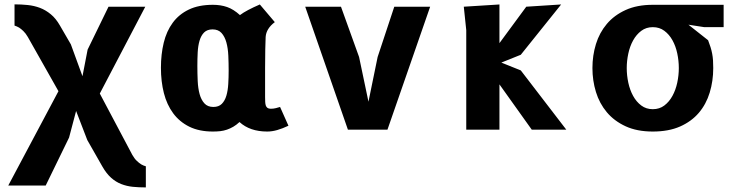

<svg xmlns="http://www.w3.org/2000/svg" viewBox="-20 -580 3290 859"><path d="M297 -381.5 349 -239 372 -358 465.5 -550H630L426.5 -161.5L572 113Q582 130.5 592.5 140.2Q603 150 612 155.5Q622.5 161.5 632.5 164V258.5Q601.5 258.5 574.2 255.8Q547 253 522.5 243.5Q498 234 477 215.2Q456 196.5 438 165L370.5 46.5L320.5 -83.5L289 35.5L184.5 250H17L241.5 -172L104.5 -414.5Q95 -431 84.5 -441Q74 -451 65.5 -456.5Q55 -462.5 45 -465.5V-560.5Q75.5 -560.5 104.2 -557.5Q133 -554.5 158.8 -544.8Q184.5 -535 207.2 -516.2Q230 -497.5 248 -466Z M1209.5 -481Q1171 -452 1168.5 -414.5Q1167.5 -393.5 1166.8 -359.5Q1166 -325.5 1166 -276V-145.5Q1166 -133.5 1166.5 -124Q1167 -114.5 1169.2 -107.8Q1171.5 -101 1176.8 -97.2Q1182 -93.5 1191.5 -93.5Q1203.5 -93.5 1214.2 -96.2Q1225 -99 1233 -101.5L1270.5 -17.5Q1244 -5 1220.5 1.8Q1197 8.5 1175.5 8.5Q1098 8.5 1051.5 -34Q1037.5 -21 1023.8 -13Q1010 -5 995.5 0Q981 5 965.5 6.8Q950 8.5 932.5 8.5Q871 8.5 827 -13.2Q783 -35 754.8 -73.2Q726.5 -111.5 713.2 -163.5Q700 -215.5 700 -276.5Q700 -337 712.5 -388.8Q725 -440.5 752.8 -478.2Q780.5 -516 824.8 -537.2Q869 -558.5 932.5 -558.5Q967.5 -558.5 996.2 -548.5Q1025 -538.5 1053.5 -512.5Q1068 -523.5 1090.2 -535.2Q1112.5 -547 1142.5 -560ZM1003 -264Q1003 -298 1001.5 -331Q1000 -364 992.8 -390.2Q985.5 -416.5 971 -432.5Q956.5 -448.5 931 -448.5Q907 -448.5 893.2 -434.8Q879.5 -421 872.8 -398Q866 -375 864.5 -345.8Q863 -316.5 863 -285.5Q863 -251 864.5 -218Q866 -185 873 -159.2Q880 -133.5 894.5 -117.5Q909 -101.5 934.5 -101.5Q958.5 -101.5 972.2 -115.2Q986 -129 992.8 -152Q999.5 -175 1001.2 -204Q1003 -233 1003 -264Z M1586.5 -325 1628.5 -125 1669.5 -325 1744 -550H1904.5L1713.5 0H1536.5L1345.5 -550H1505.5Z M2066 0V-445L2055 -550L2214.5 -560V-387L2334.5 -550L2490.5 -560L2310 -335L2223 -300L2310 -265L2513.5 0H2359L2214.5 -202.5V0Z M2630.5 -275.5Q2630.5 -331.5 2646.2 -382.8Q2662 -434 2695 -473Q2728 -512 2779 -535.2Q2830 -558.5 2900.5 -558.5H3217.5V-458.5H3131L3060 -469.5L3148 -400Q3154.5 -383 3159 -368.8Q3163.5 -354.5 3166.2 -340Q3169 -325.5 3170 -310Q3171 -294.5 3171 -275.5Q3171 -217.5 3155.2 -165.8Q3139.5 -114 3106.5 -75.2Q3073.5 -36.5 3022.5 -14Q2971.5 8.5 2900.5 8.5Q2830 8.5 2779 -15Q2728 -38.5 2695 -77.8Q2662 -117 2646.2 -168.5Q2630.5 -220 2630.5 -275.5ZM2784 -275.5Q2784 -243 2791 -210.2Q2798 -177.5 2812.5 -151Q2827 -124.5 2849 -108Q2871 -91.5 2900.5 -91.5Q2930.5 -91.5 2952.2 -108Q2974 -124.5 2988.5 -151Q3003 -177.5 3010 -210.2Q3017 -243 3017 -275.5Q3017 -308.5 3010 -341.2Q3003 -374 2988.5 -400Q2974 -426 2952.2 -442.2Q2930.5 -458.5 2900.5 -458.5Q2871 -458.5 2849 -442Q2827 -425.5 2812.5 -399.2Q2798 -373 2791 -340.2Q2784 -307.5 2784 -275.5Z"/></svg>

Font: B612 Mono
Style: Bold
Weight: 700
Version: Version 1.005